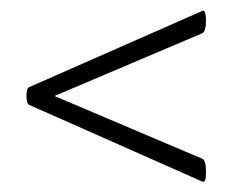

<svg xmlns="http://www.w3.org/2000/svg" viewBox="-20 -375 447 370"><path d="M377 -43Q377 -22 370 -25L36 -173Q31 -176 31 -190Q31 -205 36 -207L370 -354Q373 -356 375 -350.5Q377 -345 377 -336Q377 -315 370 -311L85 -190L370 -69Q377 -66 377 -43Z"/></svg>

Font: Cormorant Upright Medium
Style: Regular
Weight: 500
Designer: Christian Thalmann (Catharsis Fonts)
Foundry: Catharsis Fonts
Version: Version 3.302